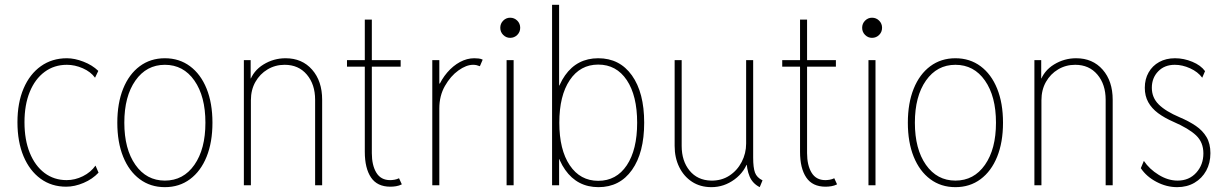

<svg xmlns="http://www.w3.org/2000/svg" viewBox="-20 -772 5114 800"><path d="M255.9 5.9Q194.8 5.9 149.2 -27.3Q103.5 -60.5 78.1 -120.8Q52.7 -181.2 52.7 -262.7Q52.7 -343.8 78.4 -403.6Q104 -463.4 150.4 -496.3Q196.8 -529.3 258.8 -529.3Q291 -529.3 327.6 -515.1Q364.3 -501 389.6 -476.6L376 -448.2Q357.9 -473.1 325 -487.5Q292 -502 258.8 -502Q205.6 -502 165.8 -472.4Q126 -442.9 104 -389.2Q82 -335.4 82 -262.7Q82 -189.5 104 -135.3Q126 -81.1 165.5 -51.3Q205.1 -21.5 257.8 -21.5Q292.5 -21.5 325.4 -37.8Q358.4 -54.2 377.9 -82L390.6 -52.7Q365.7 -25.9 328.4 -10Q291 5.9 255.9 5.9Z M667 7.8Q606.9 7.8 562.3 -25.4Q517.6 -58.6 493.2 -118.9Q468.8 -179.2 468.8 -260.7Q468.8 -342.3 493.2 -402.6Q517.6 -462.9 562.3 -496.1Q606.9 -529.3 667 -529.3Q727.1 -529.3 771.7 -496.1Q816.4 -462.9 840.8 -402.6Q865.2 -342.3 865.2 -260.7Q865.2 -179.2 840.8 -118.9Q816.4 -58.6 771.7 -25.4Q727.1 7.8 667 7.8ZM667 -19.5Q744.1 -19.5 790 -85.2Q835.9 -150.9 835.9 -260.7Q835.9 -370.6 790 -436.3Q744.1 -502 667 -502Q590.3 -502 544.2 -436.3Q498 -370.6 498 -260.7Q498 -150.9 544.2 -85.2Q590.3 -19.5 667 -19.5Z M996.1 0V-521.5H1024.4V-445.3H1038.1L1019.5 -430.7Q1035.2 -477.1 1077.6 -503.2Q1120.1 -529.3 1169.9 -529.3Q1238.8 -529.3 1280.5 -481.7Q1322.3 -434.1 1322.3 -356.4V0H1293V-356.4Q1293 -420.4 1258.5 -461.2Q1224.1 -502 1166 -502Q1127 -502 1095 -482.9Q1063 -463.9 1044.2 -430.7Q1025.4 -397.5 1025.4 -354.5V0Z M1606.4 5.9Q1551.8 5.9 1525.9 -32.5Q1500 -70.8 1500 -139.6V-690.4H1529.3V-133.8Q1529.3 -83.5 1548.1 -52.5Q1566.9 -21.5 1605.5 -21.5Q1613.8 -21.5 1623.8 -23.2Q1633.8 -24.9 1642.6 -29.3L1654.3 -3.9Q1642.6 2 1630.4 3.9Q1618.2 5.9 1606.4 5.9ZM1425.8 -494.1V-521.5H1649.4V-494.1Z M1781.2 0V-521.5H1810.5V-423.8H1821.3L1803.7 -404.3Q1819.3 -441.9 1843.5 -470Q1867.7 -498 1896.7 -513.7Q1925.8 -529.3 1956.1 -529.3Q1964.4 -529.3 1974.1 -528.3Q1983.9 -527.3 1991.2 -523.4L1979.5 -496.1Q1971.7 -499 1965.6 -500.5Q1959.5 -502 1951.2 -502Q1922.9 -502 1890.1 -478.5Q1857.4 -455.1 1834 -414.1Q1810.5 -373 1810.5 -320.3V0Z M2090.8 0V-521.5H2120.1V0ZM2105.5 -614.3Q2088.9 -614.3 2076.7 -626.5Q2064.5 -638.7 2064.5 -656.2Q2064.5 -673.8 2076.7 -686Q2088.9 -698.2 2105.5 -698.2Q2123 -698.2 2135.3 -686Q2147.5 -673.8 2147.5 -656.2Q2147.5 -638.7 2135.3 -626.5Q2123 -614.3 2105.5 -614.3Z M2280.3 0V-752H2309.6V-416H2318.4L2304.7 -355.5V-152.3L2323.2 -109.4H2309.6V0ZM2473.6 7.8Q2385.7 7.8 2335 -64.2Q2284.2 -136.2 2284.2 -262.7Q2284.2 -386.7 2334.5 -458Q2384.8 -529.3 2472.7 -529.3Q2562 -529.3 2613 -457.8Q2664.1 -386.2 2664.1 -260.7Q2664.1 -135.7 2613.3 -64Q2562.5 7.8 2473.6 7.8ZM2472.7 -18.6Q2548.3 -18.6 2591.6 -83.3Q2634.8 -147.9 2634.8 -260.7Q2634.8 -373.5 2591.6 -438.2Q2548.3 -502.9 2472.7 -502.9Q2397.5 -502.9 2354 -438.2Q2310.5 -373.5 2310.5 -260.7Q2310.5 -147.9 2354 -83.3Q2397.5 -18.6 2472.7 -18.6Z M2944.3 7.8Q2897.9 7.8 2863.5 -14.6Q2829.1 -37.1 2810.1 -75.9Q2791 -114.7 2791 -164.1V-521.5H2820.3V-164.1Q2820.3 -101.1 2853.3 -61Q2886.2 -21 2942.4 -19.5Q2985.8 -18.6 3018.8 -40Q3051.8 -61.5 3070.3 -97.2Q3088.9 -132.8 3088.9 -173.8V-521.5H3118.2V-115.2Q3118.2 -73.7 3125.7 -53Q3133.3 -32.2 3157.2 -20.5L3145.5 7.8Q3115.7 -7.3 3103.3 -36.9Q3090.8 -66.4 3089.8 -112.3L3103.5 -85H3079.1L3099.6 -109.4Q3084.5 -56.6 3040.5 -24.4Q2996.6 7.8 2944.3 7.8Z M3419.9 5.9Q3365.2 5.9 3339.4 -32.5Q3313.5 -70.8 3313.5 -139.6V-690.4H3342.8V-133.8Q3342.8 -83.5 3361.6 -52.5Q3380.4 -21.5 3418.9 -21.5Q3427.2 -21.5 3437.3 -23.2Q3447.3 -24.9 3456.1 -29.3L3467.8 -3.9Q3456.1 2 3443.8 3.9Q3431.6 5.9 3419.9 5.9ZM3239.3 -494.1V-521.5H3462.9V-494.1Z M3598.6 0V-521.5H3627.9V0ZM3613.3 -614.3Q3596.7 -614.3 3584.5 -626.5Q3572.3 -638.7 3572.3 -656.2Q3572.3 -673.8 3584.5 -686Q3596.7 -698.2 3613.3 -698.2Q3630.9 -698.2 3643.1 -686Q3655.3 -673.8 3655.3 -656.2Q3655.3 -638.7 3643.1 -626.5Q3630.9 -614.3 3613.3 -614.3Z M3960.9 7.8Q3900.9 7.8 3856.2 -25.4Q3811.5 -58.6 3787.1 -118.9Q3762.7 -179.2 3762.7 -260.7Q3762.7 -342.3 3787.1 -402.6Q3811.5 -462.9 3856.2 -496.1Q3900.9 -529.3 3960.9 -529.3Q4021 -529.3 4065.7 -496.1Q4110.4 -462.9 4134.8 -402.6Q4159.2 -342.3 4159.2 -260.7Q4159.2 -179.2 4134.8 -118.9Q4110.4 -58.6 4065.7 -25.4Q4021 7.8 3960.9 7.8ZM3960.9 -19.5Q4038.1 -19.5 4084 -85.2Q4129.9 -150.9 4129.9 -260.7Q4129.9 -370.6 4084 -436.3Q4038.1 -502 3960.9 -502Q3884.3 -502 3838.1 -436.3Q3792 -370.6 3792 -260.7Q3792 -150.9 3838.1 -85.2Q3884.3 -19.5 3960.9 -19.5Z M4290 0V-521.5H4318.4V-445.3H4332L4313.5 -430.7Q4329.1 -477.1 4371.6 -503.2Q4414.1 -529.3 4463.9 -529.3Q4532.7 -529.3 4574.5 -481.7Q4616.2 -434.1 4616.2 -356.4V0H4586.9V-356.4Q4586.9 -420.4 4552.5 -461.2Q4518.1 -502 4460 -502Q4420.9 -502 4388.9 -482.9Q4356.9 -463.9 4338.1 -430.7Q4319.3 -397.5 4319.3 -354.5V0Z M4884.8 7.8Q4840.3 7.8 4798.6 -14.2Q4756.8 -36.1 4733.4 -71.3L4746.1 -101.6Q4769 -67.4 4807.9 -43.5Q4846.7 -19.5 4886.7 -19.5Q4934.6 -19.5 4964.4 -52.5Q4994.1 -85.4 4994.1 -132.8Q4994.1 -179.2 4963.6 -208Q4933.1 -236.8 4869.1 -264.6Q4832 -280.8 4805.4 -300.5Q4778.8 -320.3 4764.4 -346.2Q4750 -372.1 4750 -406.2Q4750 -442.4 4765.9 -470.2Q4781.7 -498 4810.1 -513.7Q4838.4 -529.3 4876 -529.3Q4912.6 -529.3 4948 -514.6Q4983.4 -500 5001 -475.6L4989.3 -448.2Q4971.2 -472.7 4939 -487.3Q4906.7 -502 4875 -502Q4832 -502 4805.7 -474.6Q4779.3 -447.3 4779.3 -406.2Q4779.3 -365.2 4808.1 -336.7Q4836.9 -308.1 4895.5 -283.2Q4933.6 -267.1 4962.4 -247.6Q4991.2 -228 5007.3 -200.7Q5023.4 -173.3 5023.4 -133.8Q5023.4 -92.8 5005.9 -60.8Q4988.3 -28.8 4957 -10.5Q4925.8 7.8 4884.8 7.8Z"/></svg>

Font: Reddit Sans Condensed ExtraLight
Style: Regular
Weight: 250
Version: Version 1.014